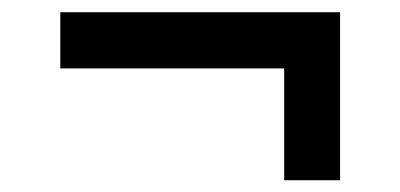

<svg xmlns="http://www.w3.org/2000/svg" viewBox="-20 -444 667 320"><path d="M453.6 -143.6V-330H80.5V-423.6H546.8V-143.6Z"/></svg>

Font: Spartan MB SemBd
Style: Regular
Weight: 600
Designer: Matt Bailey, Mirko Velimirovic
Foundry: Matt Bailey
Version: Version 1.005